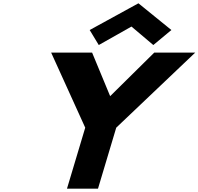

<svg xmlns="http://www.w3.org/2000/svg" viewBox="-20 -1144 1203 1164"><path d="M523.7 -962 578.8 -871 777 -983 909.5 -871 1019 -962 819.2 -1124ZM290.1 -825 496.7 -370 386 0H574L684.7 -370L1163.4 -825H915.1L647.8 -561L538.4 -825Z"/></svg>

Font: Hussar
Style: BdSuprExtOblThree
Weight: 700
Foundry: Cannot Into Space Fonts
Version: Version 2.00